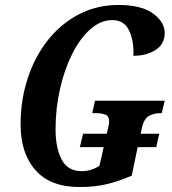

<svg xmlns="http://www.w3.org/2000/svg" viewBox="-20 -744 693 774"><path d="M301 10Q183 10 123 -58Q63 -126 63 -242Q63 -340 91.5 -427.5Q120 -515 172.5 -581.5Q225 -648 297.5 -686Q370 -724 458 -724Q550 -724 597 -689.5Q644 -655 644 -611Q644 -566 607 -542.5Q570 -519 518 -519Q520 -581 500 -622Q480 -663 433 -663Q386 -663 344.5 -626.5Q303 -590 271.5 -527.5Q240 -465 222 -386Q204 -307 204 -223Q204 -148 228.5 -101Q253 -54 310 -54Q329 -54 348 -60Q367 -66 381 -76L398 -151H302L315 -205H410L413 -216Q420 -244 420 -254Q420 -276 404.5 -282Q389 -288 364 -288H352L363 -338H644L632 -288H628Q602 -288 581 -277Q560 -266 551 -224L547 -205H622L610 -151H535L511 -36Q459 -13 410 -1.5Q361 10 301 10Z"/></svg>

Font: Noto Serif ExtraCondensed
Style: Bold Italic
Weight: 700
Width: 2
Italic angle: -12°
Designer: Monotype Design Team
Foundry: Monotype Imaging Inc.
Version: Version 2.013; ttfautohint (v1.8.4.7-5d5b)